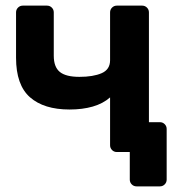

<svg xmlns="http://www.w3.org/2000/svg" viewBox="-20 -540 622 682"><path d="M465 122Q455 122 448 115Q441 108 441 98V0H408L372 -106H548Q558 -106 565 -99Q572 -92 572 -82V98Q572 108 565 115Q558 122 548 122ZM395 0Q385 0 378 -7Q371 -14 371 -24V-194Q346 -172 309.5 -161.5Q273 -151 227 -151Q136 -151 86.5 -194.5Q37 -238 37 -335V-496Q37 -506 44 -513Q51 -520 61 -520H147Q157 -520 164 -513Q171 -506 171 -496V-342Q171 -302 192.5 -284.5Q214 -267 262 -267Q311 -267 341 -280Q371 -293 371 -326V-496Q371 -506 378 -513Q385 -520 395 -520H485Q495 -520 502 -513Q509 -506 509 -496V-24Q509 -14 502 -7Q495 0 485 0Z"/></svg>

Font: Rubik Light Medium
Style: Regular
Weight: 500
Version: Version 2.104